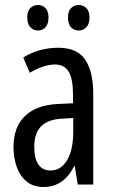

<svg xmlns="http://www.w3.org/2000/svg" viewBox="-20 -738 456 768"><path d="M213 -547Q289 -547 321 -499Q353 -451 353 -362V0H291L279 -74H277Q235 10 154 10Q113 10 86 -12.5Q59 -35 46.5 -71.5Q34 -108 34 -150Q34 -230 80 -274Q126 -318 211 -322L272 -325V-360Q272 -422 255 -451Q238 -480 200 -480Q156 -480 99 -447L73 -508Q136 -547 213 -547ZM225 -263Q117 -257 117 -152Q117 -103 134 -79.5Q151 -56 182 -56Q224 -56 248.5 -97.5Q273 -139 273 -212V-266ZM89 -668Q89 -694 101.5 -706Q114 -718 132 -718Q150 -718 162 -705.5Q174 -693 174 -668Q174 -642 162 -629Q150 -616 132 -616Q114 -616 101.5 -629Q89 -642 89 -668ZM252 -668Q252 -694 264.5 -706Q277 -718 295 -718Q313 -718 325.5 -705.5Q338 -693 338 -668Q338 -642 325.5 -629Q313 -616 295 -616Q276 -616 264 -629Q252 -642 252 -668Z"/></svg>

Font: Noto Sans Sinhala ExtraCondensed
Style: Regular
Weight: 400
Width: 2
Designer: Jelle Bosma - Monotype Design Team
Foundry: Monotype Imaging Inc.
Version: Version 2.006; ttfautohint (v1.8.4.7-5d5b)